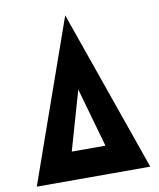

<svg xmlns="http://www.w3.org/2000/svg" viewBox="-88 -869 776 938"><g transform="rotate(-10 300.0 -400.0)"><path d="M18 0 300 -800 581 0ZM216 -139H383L300 -432Z"/></g></svg>

Font: Jost* Black
Style: Regular
Weight: 900
Version: Version 3.7